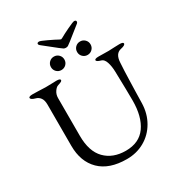

<svg xmlns="http://www.w3.org/2000/svg" viewBox="-213 -1077 1165 1239"><g transform="rotate(-30 369.0 -457.0)"><path d="M24 0ZM103 -240V-547Q103 -580 90 -597.5Q77 -615 57 -620Q24 -629 24 -642Q24 -653 53 -653L96 -652Q128 -650 149 -650L197 -651Q209 -652 229 -652Q258 -652 258 -641Q258 -635 251 -631Q244 -627 225 -621Q211 -617 197 -596.5Q183 -576 183 -549V-268Q183 -152 240 -94Q297 -36 393 -36Q493 -36 542.5 -105.5Q592 -175 592 -296Q592 -357 588 -511Q587 -553 577 -583.5Q567 -614 547 -620Q514 -629 514 -640Q514 -651 543 -651L618 -650Q637 -650 665 -652L699 -653Q728 -653 728 -642Q728 -629 695 -622Q648 -613 645 -547Q641 -486 639.5 -422.5Q638 -359 637 -337Q637 -308 635 -250Q633 -174 598 -113.5Q563 -53 504 -19.5Q445 14 372 14Q241 14 172 -54Q103 -122 103 -240ZM243 -745Q243 -766 257.5 -780.5Q272 -795 293 -795Q314 -795 328.5 -780.5Q343 -766 343 -745Q343 -724 328.5 -709.5Q314 -695 293 -695Q272 -695 257.5 -709.5Q243 -724 243 -745ZM438 -745Q438 -766 452.5 -780.5Q467 -795 488 -795Q509 -795 523.5 -780.5Q538 -766 538 -745Q538 -724 523.5 -709.5Q509 -695 488 -695Q467 -695 452.5 -709.5Q438 -724 438 -745ZM380 -872Q388 -868 390 -868Q392 -868 400 -872Q424 -886 468 -907Q512 -928 521 -928Q528 -928 531.5 -925Q535 -922 535 -917Q535 -910 529 -905L431 -827Q413 -813 406.5 -809Q400 -805 390 -805Q380 -805 373.5 -809Q367 -813 349 -827L251 -905Q244 -911 244 -917Q244 -922 248 -924.5Q252 -927 259 -927Q268 -927 312.5 -906Q357 -885 380 -872Z"/></g></svg>

Font: EB Garamond
Style: Regular
Weight: 400
Designer: Georg Duffner and Octavio Pardo
Foundry: Georg Duffner
Version: Version 1.000; ttfautohint (v1.6)